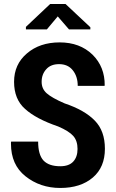

<svg xmlns="http://www.w3.org/2000/svg" viewBox="-20 -935 582 966"><path d="M370.1 -185.5Q370.1 -226.6 348.6 -251Q327.1 -275.4 272.5 -298.8Q161.1 -336.9 106.4 -386.7Q50.8 -435.5 50.8 -523.4Q50.8 -611.3 115.2 -666Q179.7 -721.7 280.3 -721.7Q381.8 -721.7 445.3 -660.2Q507.8 -598.6 506.8 -504.9Q505.9 -503.9 504.9 -502.9Q471.7 -502.9 371.1 -502.9Q371.1 -550.8 345.7 -582Q321.3 -612.3 277.3 -612.3Q235.4 -612.3 212.9 -586.9Q189.5 -561.5 189.5 -523.4Q189.5 -488.3 214.8 -465.8Q241.2 -442.4 304.7 -415Q406.2 -380.9 457 -328.1Q507.8 -276.4 507.8 -186.5Q507.8 -93.8 447.3 -42Q385.7 10.7 283.2 10.7Q181.6 10.7 107.4 -48.8Q35.2 -106.4 35.2 -211.9Q35.2 -215.8 35.2 -218.8Q35.2 -219.7 36.1 -222.7Q70.3 -222.7 171.9 -222.7Q171.9 -156.2 199.2 -127Q226.6 -98.6 283.2 -98.6Q327.1 -98.6 348.6 -122.1Q370.1 -145.5 370.1 -185.5ZM434.6 -797.9Q434.6 -794.9 434.6 -787.1Q408.2 -787.1 327.1 -787.1Q312.5 -803.7 270.5 -852.5Q256.8 -835.9 215.8 -787.1Q189.5 -787.1 110.4 -787.1Q110.4 -790 110.4 -799.8Q140.6 -828.1 232.4 -915Q252 -915 309.6 -915Q340.8 -885.7 434.6 -797.9Z"/></svg>

Font: Noto Sans Hebrew DECATHLON 
Style: Bold
Weight: 400
Designer: Monotype Design Team
Version: Version 2.000;GOOG;noto-fonts:20170220:a8a215d2e889